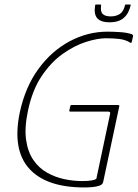

<svg xmlns="http://www.w3.org/2000/svg" viewBox="-20 -817 604 843"><path d="M433 -18Q431 -7 417 -2Q403 3 385 4.5Q367 6 350 6Q182 6 107.5 -77.5Q33 -161 67 -324Q91 -435 148.5 -514Q206 -593 285.5 -635.5Q365 -678 452 -678Q475 -678 506.5 -676Q538 -674 558 -667Q562 -665 563.5 -662.5Q565 -660 564 -657L559 -635Q558 -631 557 -629.5Q556 -628 553 -629Q531 -643 503 -646Q475 -649 446 -649Q408 -649 357.5 -633Q307 -617 255.5 -580.5Q204 -544 163 -483Q122 -422 103 -332Q87 -257 94.5 -203.5Q102 -150 126.5 -114.5Q151 -79 186.5 -59Q222 -39 262 -30.5Q302 -22 340 -22Q390 -22 403 -32L463 -315Q465 -322 462.5 -324.5Q460 -327 455 -327H287Q286 -327 285 -328.5Q284 -330 284 -330L289 -353Q289 -353 290.5 -354.5Q292 -356 293 -356H496Q502 -356 503.5 -354Q505 -352 503 -347ZM461 -719Q423 -719 407 -737Q391 -755 398 -795Q397 -794 398 -795.5Q399 -797 401 -797H421Q423 -797 423.5 -796.5Q424 -796 424 -794Q420 -766 431 -755.5Q442 -745 466 -745Q490 -745 506.5 -756Q523 -767 529 -795Q529 -796 530 -796.5Q531 -797 532 -797H552Q553 -797 553.5 -796.5Q554 -796 554 -795Q546 -758 523.5 -738.5Q501 -719 461 -719Z"/></svg>

Font: Glory Thin Thin
Style: Italic
Weight: 250
Italic angle: -12°
Version: Version 1.011